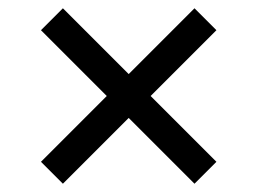

<svg xmlns="http://www.w3.org/2000/svg" viewBox="-20 -566 622 464"><path d="M132 -122 79 -175 238 -334 79 -493 132 -546 291 -387 450 -546 503 -493 344 -334 503 -175 450 -122 291 -281Z"/></svg>

Font: Gantari
Style: Regular
Weight: 400
Designer: Anugrah Pasau
Foundry: Lafontype
Version: Version 1.000; ttfautohint (v1.8.3)